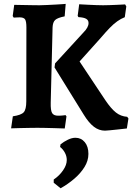

<svg xmlns="http://www.w3.org/2000/svg" viewBox="-20 -669 697 1005"><path d="M268.3 -337.1 417 -499.2Q443.5 -525.7 443.5 -548.5Q443.5 -563.3 431 -570.6Q418.4 -577.9 390.5 -579.4L386.6 -586.1L394.5 -646.7Q394.5 -646.7 407.9 -645.9Q421.2 -645.2 441.6 -644.1Q462.1 -643.1 483.1 -642.3Q504.1 -641.5 519.4 -641.5Q534 -641.5 553.4 -642.2Q572.7 -643 591.5 -643.7Q610.2 -644.5 622.6 -645.2Q634.9 -646 634.9 -646L641.1 -635.4L633.2 -579Q613.1 -571.1 594 -557.6Q575 -544.2 553.7 -522.3Q532.5 -500.3 503.8 -466.6L396.5 -347.2L531.1 -144.9Q561.2 -100.3 586.8 -80.1Q612.4 -59.9 645.6 -57.6L652.3 -48.7L644 3.4Q644 3.4 629 5.1Q613.9 6.9 593 9.1Q572.1 11.4 553.9 13.1Q535.7 14.9 529.5 14.9Q498.1 14.9 471.4 -5.6Q444.6 -26.1 418.4 -68.8L265.5 -315.9ZM118.2 -525.6Q118.2 -557.1 111.2 -567.7Q104.2 -578.2 82.1 -578.2Q73.5 -578.2 62.6 -577.4Q51.7 -576.7 51.7 -576.7L46.5 -585.2L54.4 -643.6Q54.4 -643.6 70.7 -643.3Q86.9 -643.1 110.1 -642.6Q133.3 -642.1 155 -641.8Q176.7 -641.5 187.5 -641.5Q203.5 -641.5 226.6 -642.8Q249.6 -644.1 271.7 -645.1Q293.8 -646.2 308.9 -647.4Q323.9 -648.7 323.9 -648.7L318.5 -583.4Q281.5 -576.1 268.9 -564.5Q256.2 -552.9 255.2 -525.2L245.5 -131.8Q244.5 -90.9 252.8 -77.2Q261.2 -63.4 284.1 -63.4Q299.5 -63.4 311.4 -64.9Q323.2 -66.4 323.2 -66.4L327.9 -59.7L318.9 3.5Q318.9 3.5 303.2 3Q287.6 2.5 263.8 1.7Q239.9 1 216.3 0.5Q192.6 0 176.1 0Q154.8 0 131 0.5Q107.1 0.9 85.8 1.4Q64.5 1.9 51.3 2.4Q38.1 2.8 38.1 2.8L47.2 -60.2Q91 -66.6 104.3 -81.5Q117.6 -96.4 117.6 -138.9ZM297.2 316.5 261.2 287.5V270.7Q290.7 250.8 310.1 222.6Q329.5 194.5 329.5 168.5Q329.5 148.5 319.6 130.3Q309.7 112 294.5 100.2L297 86.2Q314.6 72.4 335.6 62.2Q356.5 52.1 374.8 52.1Q404.6 52.1 423.7 75Q442.8 97.8 442.8 136.6Q442.8 172.2 422.3 205.3Q401.8 238.4 368.9 266.5Q336 294.7 297.2 316.5Z"/></svg>

Font: Alegreya
Style: Regular
Weight: 400
Designer: Juan Pablo del Peral
Foundry: Huerta Tipografica
Version: Version 2.009